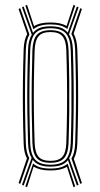

<svg xmlns="http://www.w3.org/2000/svg" viewBox="-20 -797 415 794"><path d="M77.8 -29.5 71 -33.2 110.8 -144.5Q97.2 -165.2 96 -204.8Q93.8 -274 93 -336Q92.2 -398 93 -460Q93.8 -522 96 -590.8Q97.2 -631.8 111.5 -653L71 -766.8L77.8 -770L116.5 -661.2Q128 -675.2 145.1 -681.8Q162.2 -688.2 188.8 -688.2Q214.8 -688.2 231.9 -682.1Q249 -676 260.2 -662.2L298 -770L305 -766.8L265.2 -654.8Q280.2 -632.8 281.5 -590.8Q283.8 -521.8 284.5 -459.5Q285.2 -397.2 284.5 -335.4Q283.8 -273.5 281.5 -204.8Q280.2 -164.8 266 -142.8L305 -33.2L298 -29.5L261.2 -135Q250 -120.8 232.8 -114.4Q215.5 -108 188.8 -108Q161.8 -108 144.2 -114.8Q126.8 -121.5 115.5 -136.2ZM188.8 -115.8Q232.8 -115.8 251.8 -136.6Q270.8 -157.5 272.5 -205.2Q274.8 -274 275.4 -335.6Q276 -397.2 275.4 -459.2Q274.8 -521.2 272.5 -590.5Q270.8 -638.5 251.9 -659.4Q233 -680.2 188.8 -680.2Q145 -680.2 125.9 -659.4Q106.8 -638.5 105 -590.2Q102.8 -521.8 102 -459.9Q101.2 -398 102 -336Q102.8 -274 105 -205Q106.8 -157.2 125.9 -136.5Q145 -115.8 188.8 -115.8ZM188.8 -123.8Q149.5 -123.8 132.6 -142.6Q115.8 -161.5 114 -205.5Q112 -274.2 111.2 -336.1Q110.5 -398 111.2 -459.6Q112 -521.2 114 -589.8Q116 -634 132.8 -653.1Q149.5 -672.2 188.8 -672.2Q228.2 -672.2 245 -653.2Q261.8 -634.2 263.5 -590Q265.8 -521.2 266.4 -459.2Q267 -397.2 266.4 -335.8Q265.8 -274.2 263.5 -205.8Q261.8 -161.8 244.9 -142.8Q228 -123.8 188.8 -123.8ZM188.8 -131.8Q223.5 -131.8 238.2 -149Q253 -166.2 254.2 -206Q256.5 -274.2 257.1 -335.8Q257.8 -397.2 257.1 -459.1Q256.5 -521 254.2 -589.5Q253 -629.5 238.2 -647Q223.5 -664.5 188.8 -664.5Q154.2 -664.5 139.5 -647Q124.8 -629.5 123.2 -589.2Q121 -521 120.2 -459.5Q119.5 -398 120.2 -336.2Q121 -274.5 123.2 -206Q124.8 -166.2 139.4 -149Q154 -131.8 188.8 -131.8ZM63.8 -36.5 56.8 -40 91.5 -142Q79 -164.5 77.8 -203.8Q75.5 -273.2 74.8 -335.6Q74 -398 74.8 -460.2Q75.5 -522.5 77.8 -591.8Q79 -632.2 92.5 -656L56.8 -759.8L63.8 -763.2L101.8 -654.2Q88.2 -631.8 86.8 -591.2Q84.5 -522.5 83.8 -460.2Q83 -398 83.8 -335.8Q84.5 -273.5 86.8 -204.2Q88.2 -165.2 101 -143.2ZM312 -36.5 275.5 -141.5Q289.2 -163.8 290.8 -204.2Q293 -273.2 293.8 -335.2Q294.5 -397.2 293.8 -459.6Q293 -522 290.8 -591.2Q289.2 -633.8 275 -656.2L312 -763.2L318.8 -759.8L284.5 -658Q298.2 -633.5 299.8 -591.8Q302 -522.2 302.8 -459.8Q303.5 -397.2 302.8 -335.1Q302 -273 299.8 -203.8Q298.2 -163.5 285.2 -140L318.8 -40ZM91.8 -22.8 84.8 -26.2 116.8 -121Q129.2 -110 146.5 -105Q163.8 -100 188.8 -100Q213.2 -100 230.2 -104.9Q247.2 -109.8 259.8 -120L291 -26.2L284 -22.8L256.8 -107.2Q243.8 -99.5 227.5 -95.8Q211.2 -92 188.8 -92Q166 -92 149.1 -96Q132.2 -100 119 -108ZM118 -676 84.8 -773.5 91.8 -777 120.8 -689Q133.8 -696.8 150.1 -700.4Q166.5 -704 188.8 -704Q210.5 -704 226.5 -700.5Q242.5 -697 255.5 -689.8L284 -777L291 -773.5L258.5 -677Q246 -686.8 229.2 -691.4Q212.5 -696 188.8 -696Q164.5 -696 147.6 -691.2Q130.8 -686.5 118 -676Z"/></svg>

Font: Big Shoulders Inline Display Thin Light
Style: Regular
Weight: 300
Version: Version 2.002